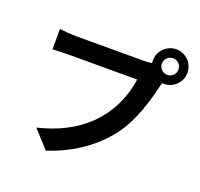

<svg xmlns="http://www.w3.org/2000/svg" viewBox="-151 -1022 1302 1247"><g transform="rotate(20 500.0 -398.5)"><path d="M742 -733C742 -726 743 -720 744 -714C723 -711 701 -710 687 -710H224C191 -710 134 -714 105 -718V-577C130 -579 178 -581 224 -581H689C647 -300 452 -127 180 -64L289 56C467 -2 601 -101 691 -221C775 -332 818 -487 841 -585C844 -594 846 -604 849 -615C853 -614 858 -614 862 -614C927 -614 981 -668 981 -733C981 -799 927 -853 862 -853C796 -853 742 -799 742 -733ZM804 -733C804 -765 830 -791 862 -791C893 -791 919 -765 919 -733C919 -702 893 -676 862 -676C830 -676 804 -702 804 -733Z"/></g></svg>

Font: DAIFUKU Sans JP
Style: Bold
Weight: 700
Designer: Original font ‘Source Han Sans JP’ : Ryoko NISHIZUKA  (kana, bopomofo & ideographs); Paul D. Hunt (Latin, Greek & Cyrill
Foundry: Daifuku
Version: Version 1.001